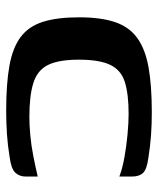

<svg xmlns="http://www.w3.org/2000/svg" viewBox="35 -540 511 621"><g transform="rotate(90 290.5 -229.5)"><path d="M36 -230Q36 -300 51.5 -346Q67 -392 103 -418Q139 -444 198 -454.5Q257 -465 343 -465Q382 -465 417 -462.5Q452 -460 490 -454Q528 -449 539.5 -436.5Q551 -424 551 -401V-360Q525 -370 488.5 -376.5Q452 -383 414.5 -386.5Q377 -390 348 -390Q285 -390 246 -378Q207 -366 190 -331Q173 -296 173 -229Q173 -164 190 -129.5Q207 -95 248 -82Q289 -69 358 -69Q385 -69 417.5 -72Q450 -75 483.5 -81.5Q517 -88 551 -96V-57Q551 -37 538.5 -23.5Q526 -10 487 -5Q451 1 414 3.5Q377 6 338 6Q251 6 192.5 -4.5Q134 -15 99.5 -41Q65 -67 50.5 -113Q36 -159 36 -230Z"/></g></svg>

Font: Genos SemiBold
Style: Regular
Weight: 600
Designer: Robert E. Leuschke
Foundry: Robert E. Leuschke
Version: Version 1.010